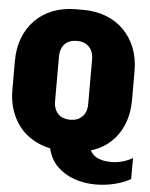

<svg xmlns="http://www.w3.org/2000/svg" viewBox="-58 -743 744 953"><g transform="rotate(5 314.0 -267.0)"><path d="M453 162Q398 162 348.5 145Q299 128 263 93Q227 58 214 3Q166 -7 126.5 -30.5Q87 -54 59.5 -89.5Q32 -125 17 -170.5Q2 -216 2 -270V-415Q2 -478 22 -529.5Q42 -581 79 -618.5Q116 -656 167.5 -676Q219 -696 282 -696H318Q381 -696 432.5 -676Q484 -656 521 -618.5Q558 -581 578 -529.5Q598 -478 598 -415V-270Q598 -212 581 -163Q564 -114 532 -77.5Q500 -41 455.5 -19.5Q411 2 356 7L404 -68Q404 -9 433 17.5Q462 44 523 44Q551 44 579 36Q607 28 628 15V120Q595 139 549 150.5Q503 162 453 162ZM300 -147Q319 -147 334 -152.5Q349 -158 360 -169Q371 -180 377 -195.5Q383 -211 383 -232V-455Q383 -476 377 -491.5Q371 -507 360 -518Q349 -529 334 -534.5Q319 -540 300 -540Q282 -540 266.5 -534.5Q251 -529 240.5 -518Q230 -507 224 -491.5Q218 -476 218 -455V-232Q218 -211 224 -195.5Q230 -180 240.5 -169Q251 -158 266.5 -152.5Q282 -147 300 -147Z"/></g></svg>

Font: Chivo Mono Black
Style: Regular
Weight: 900
Designer: Hector Gatti
Foundry: Omnibus-Type
Version: Version 1.008